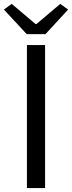

<svg xmlns="http://www.w3.org/2000/svg" viewBox="-38 -964 369 984"><path d="M100 0H193V-733H100ZM99 -789H195L311 -915L271 -944L149 -841H144L22 -944L-18 -915Z"/></svg>

Font: Source Han Sans KR Regular
Style: Regular
Weight: 400
Designer: Ryoko NISHIZUKA (kana & ideographs); Paul D. Hunt (Latin, Greek & Cyrillic); Wenlong ZHANG (bopomofo); Sandoll Communica
Foundry: Adobe Systems Incorporated
Version: Version 1.004;PS 1.004;hotconv 1.0.82;makeotf.lib2.5.63406